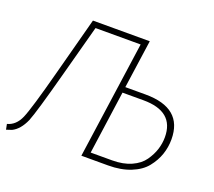

<svg xmlns="http://www.w3.org/2000/svg" viewBox="-119 -838 1115 1000"><g transform="rotate(20 438.5 -337.5)"><path d="M624 -414Q831 -414 831 -240Q831 -196 817 -155.5Q803 -115 774 -79Q745 -43 691.5 -21.5Q638 0 567 0H419L511 -650H261L185 -368Q122 -133 101 -82Q75 -23 34 -3Q21 2 4 7L-2 -23Q45 -35 68.5 -89Q92 -143 151 -366L235 -682H550L512 -414ZM578 -32Q639 -32 683.5 -52Q728 -72 751 -105Q774 -138 784.5 -171.5Q795 -205 795 -239Q795 -382 624 -382H508L459 -32Z"/></g></svg>

Font: Fira Sans UltraLight
Style: Italic
Weight: 200
Italic angle: -8°
Designer: Carrois Corporate & Edenspiekermann AG
Foundry: Carrois Corporate GbR & Edenspiekermann AG
Version: Version 4.203;PS 004.203;hotconv 1.0.88;makeotf.lib2.5.64775